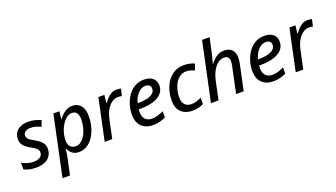

<svg xmlns="http://www.w3.org/2000/svg" viewBox="-78 -1427 4084 2333"><g transform="rotate(-20 1964.0 -260.5)"><path d="M160.6 9.8Q110.8 9.8 73.5 0.5Q36.1 -8.8 7.3 -23.9V-110.4Q35.6 -93.8 75.2 -80.6Q114.7 -67.4 156.7 -67.4Q193.8 -67.4 219.5 -77.4Q245.1 -87.4 258.8 -105.5Q272.5 -123.5 272.5 -148.4Q272.5 -167.5 264.2 -181.6Q255.9 -195.8 236.1 -210.2Q216.3 -224.6 182.6 -243.2Q146 -263.7 120.6 -284.9Q95.2 -306.2 82 -331.8Q68.8 -357.4 68.8 -391.6Q68.8 -439.9 92 -474.9Q115.2 -509.8 157.5 -528.8Q199.7 -547.9 256.8 -547.9Q305.2 -547.9 346.9 -536.9Q388.7 -525.9 421.4 -509.3L389.6 -434.1Q363.3 -447.8 330.6 -458.3Q297.9 -468.8 257.8 -468.8Q217.3 -468.8 192.1 -450.2Q167 -431.6 167 -399.4Q167 -382.3 174.8 -368.7Q182.6 -355 201.7 -341.6Q220.7 -328.1 253.9 -310.1Q287.1 -291 314 -270.8Q340.8 -250.5 356.4 -224.1Q372.1 -197.8 372.1 -159.7Q372.1 -105 346.2 -67.1Q320.3 -29.3 272.9 -9.8Q225.6 9.8 160.6 9.8Z M417.5 239.3 582 -538.1H659.7L647.9 -439H651.4Q672.9 -467.8 699.2 -492.4Q725.6 -517.1 757.6 -532Q789.6 -546.9 827.6 -546.9Q870.6 -546.9 903.8 -526.6Q937 -506.3 956.3 -464.8Q975.6 -423.3 975.6 -359.4Q975.6 -303.2 964.1 -249.3Q952.6 -195.3 930.7 -148.4Q908.7 -101.6 877 -65.9Q845.2 -30.3 804.7 -10.3Q764.2 9.8 715.8 9.8Q679.2 9.8 653.1 -2.9Q627 -15.6 609.4 -36.6Q591.8 -57.6 580.1 -82.5H576.2Q573.7 -59.1 569.3 -28.8Q564.9 1.5 559.6 25.4L514.2 239.3ZM705.1 -70.3Q735.8 -70.3 762.2 -86.7Q788.6 -103 809.6 -131.3Q830.6 -159.7 845.5 -196.5Q860.4 -233.4 868.2 -275.1Q876 -316.9 876 -359.4Q876 -412.6 855 -439.7Q834 -466.8 792.5 -466.8Q769 -466.8 746.1 -455.1Q723.1 -443.4 702.6 -422.6Q682.1 -401.9 664.8 -374.3Q647.5 -346.7 635 -314.2Q622.6 -281.7 615.5 -246.8Q608.4 -211.9 608.4 -176.8Q608.4 -128.9 632.6 -99.6Q656.7 -70.3 705.1 -70.3Z M1049.8 0 1164.1 -538.1H1241.7L1230 -435.1H1234.9Q1255.9 -464.4 1279.8 -490.2Q1303.7 -516.1 1333.7 -532Q1363.8 -547.9 1402.3 -547.9Q1416 -547.9 1430.7 -546.1Q1445.3 -544.4 1457.5 -541L1436 -451.2Q1424.3 -454.1 1411.9 -455.8Q1399.4 -457.5 1385.7 -457.5Q1351.1 -457.5 1321 -440.2Q1291 -422.9 1266.8 -393.3Q1242.7 -363.8 1225.6 -325.9Q1208.5 -288.1 1199.7 -246.6L1147.5 0Z M1672.4 9.8Q1611.3 9.8 1566.7 -14.2Q1522 -38.1 1497.6 -83.7Q1473.1 -129.4 1473.1 -194.3Q1473.1 -260.3 1492.2 -323.2Q1511.2 -386.2 1547.4 -437Q1583.5 -487.8 1634.8 -517.8Q1686 -547.9 1751 -547.9Q1829.1 -547.9 1869.1 -512.7Q1909.2 -477.5 1909.2 -418Q1909.2 -377 1890.4 -342.5Q1871.6 -308.1 1832.5 -283Q1793.5 -257.8 1734.4 -243.9Q1675.3 -230 1594.2 -230H1574.2Q1573.2 -222.2 1572.8 -212.9Q1572.3 -203.6 1572.3 -195.3Q1572.3 -136.2 1602.1 -102.3Q1631.8 -68.4 1690.4 -68.4Q1730 -68.4 1764.6 -79.1Q1799.3 -89.8 1839.4 -108.9V-28.8Q1801.3 -11.2 1762.7 -0.7Q1724.1 9.8 1672.4 9.8ZM1586.9 -304.7H1601.6Q1662.6 -304.7 1710.4 -315.9Q1758.3 -327.1 1786.4 -351.1Q1814.5 -375 1814.5 -412.1Q1814.5 -438.5 1797.1 -454.6Q1779.8 -470.7 1745.1 -470.7Q1712.9 -470.7 1681.6 -450.9Q1650.4 -431.2 1625.2 -393.8Q1600.1 -356.4 1586.9 -304.7Z M2185.1 9.8Q2126.5 9.8 2081.3 -12.5Q2036.1 -34.7 2011 -78.9Q1985.8 -123 1985.8 -190.4Q1985.8 -248 1998 -301.3Q2010.3 -354.5 2034.2 -399.2Q2058.1 -443.8 2092.5 -477.3Q2127 -510.7 2171.1 -529.3Q2215.3 -547.9 2268.1 -547.9Q2306.2 -547.9 2341.8 -540.5Q2377.4 -533.2 2406.7 -520L2378.4 -440.9Q2356.4 -450.7 2329.1 -458.7Q2301.8 -466.8 2270 -466.8Q2228 -466.8 2193.8 -444.8Q2159.7 -422.9 2135.5 -384.8Q2111.3 -346.7 2098.1 -297.6Q2085 -248.5 2085 -194.3Q2085 -155.8 2098.6 -127.9Q2112.3 -100.1 2137.7 -85.2Q2163.1 -70.3 2198.2 -70.3Q2234.4 -70.3 2265.9 -80.6Q2297.4 -90.8 2328.6 -105.5V-23.4Q2299.8 -8.8 2264.2 0.5Q2228.5 9.8 2185.1 9.8Z M2424.3 0 2585.4 -759.8H2683.1L2643.6 -579.1Q2639.6 -557.6 2633.5 -533.7Q2627.4 -509.8 2620.8 -486.3Q2614.3 -462.9 2608.4 -441.9H2612.8Q2632.3 -467.3 2657.7 -491.5Q2683.1 -515.6 2716.1 -531.2Q2749 -546.9 2790 -546.9Q2833.5 -546.9 2863.8 -530.8Q2894 -514.6 2910.2 -483.4Q2926.3 -452.1 2926.3 -405.8Q2926.3 -387.2 2923.3 -366.7Q2920.4 -346.2 2916 -323.7L2847.2 0H2749L2819.3 -332.5Q2823.7 -353 2825.7 -368.4Q2827.6 -383.8 2827.6 -395.5Q2827.6 -430.2 2811 -448.5Q2794.4 -466.8 2758.8 -466.8Q2722.7 -466.8 2685.8 -441.2Q2648.9 -415.5 2618.7 -363.8Q2588.4 -312 2571.3 -233.4L2522 0Z M3228.5 9.8Q3167.5 9.8 3122.8 -14.2Q3078.1 -38.1 3053.7 -83.7Q3029.3 -129.4 3029.3 -194.3Q3029.3 -260.3 3048.3 -323.2Q3067.4 -386.2 3103.5 -437Q3139.6 -487.8 3190.9 -517.8Q3242.2 -547.9 3307.1 -547.9Q3385.3 -547.9 3425.3 -512.7Q3465.3 -477.5 3465.3 -418Q3465.3 -377 3446.5 -342.5Q3427.7 -308.1 3388.7 -283Q3349.6 -257.8 3290.5 -243.9Q3231.4 -230 3150.4 -230H3130.4Q3129.4 -222.2 3128.9 -212.9Q3128.4 -203.6 3128.4 -195.3Q3128.4 -136.2 3158.2 -102.3Q3188 -68.4 3246.6 -68.4Q3286.1 -68.4 3320.8 -79.1Q3355.5 -89.8 3395.5 -108.9V-28.8Q3357.4 -11.2 3318.8 -0.7Q3280.3 9.8 3228.5 9.8ZM3143.1 -304.7H3157.7Q3218.8 -304.7 3266.6 -315.9Q3314.5 -327.1 3342.5 -351.1Q3370.6 -375 3370.6 -412.1Q3370.6 -438.5 3353.3 -454.6Q3335.9 -470.7 3301.3 -470.7Q3269 -470.7 3237.8 -450.9Q3206.5 -431.2 3181.4 -393.8Q3156.2 -356.4 3143.1 -304.7Z M3520 0 3634.3 -538.1H3711.9L3700.2 -435.1H3705.1Q3726.1 -464.4 3750 -490.2Q3773.9 -516.1 3804 -532Q3834 -547.9 3872.6 -547.9Q3886.2 -547.9 3900.9 -546.1Q3915.5 -544.4 3927.7 -541L3906.2 -451.2Q3894.5 -454.1 3882.1 -455.8Q3869.6 -457.5 3856 -457.5Q3821.3 -457.5 3791.3 -440.2Q3761.2 -422.9 3737.1 -393.3Q3712.9 -363.8 3695.8 -325.9Q3678.7 -288.1 3669.9 -246.6L3617.7 0Z"/></g></svg>

Font: Open Sans Medium
Style: Italic
Weight: 500
Italic angle: -12°
Designer: Monotype Design Team
Foundry: Monotype Imaging Inc.
Version: Version 3.000